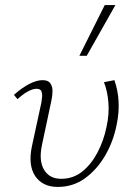

<svg xmlns="http://www.w3.org/2000/svg" viewBox="-20 -731 531 757"><path d="M208 6Q148 6 119 -36.5Q90 -79 106 -155L143 -326Q145 -337 146 -349.5Q147 -362 143 -371.5Q139 -381 124 -381Q110 -381 91 -371Q72 -361 49 -340L35 -357Q65 -384 94.5 -399.5Q124 -415 148 -415Q170 -415 178.5 -402.5Q187 -390 187 -372.5Q187 -355 183 -336L146 -162Q132 -98 153.5 -62Q175 -26 221 -26Q268 -26 303.5 -54Q339 -82 364 -129Q389 -176 400 -231Q411 -280 407.5 -325.5Q404 -371 390 -407L431 -415Q445 -376 447.5 -331.5Q450 -287 440 -240Q427 -173 394.5 -117.5Q362 -62 315 -28Q268 6 208 6ZM293 -511 393 -711H435L322 -511Z"/></svg>

Font: Ysabeau Infant ExtraLight
Style: Italic
Weight: 250
Italic angle: -12°
Designer: Christian Thalmann (Catharsis Fonts)
Version: Version 2.001;gftools[0.9.30]; featfreeze: ss01,ss02,lnum